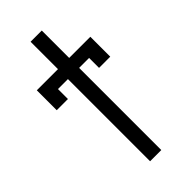

<svg xmlns="http://www.w3.org/2000/svg" viewBox="-288 -786 1065 1065"><g transform="rotate(-45 244.0 -254.0)"><path d="M366.2 -351.6H454.1V-429.7H366.2ZM34.2 -351.6H122.1V-429.7H34.2ZM288.1 -722.7H200.2V-507.8H34.2V-429.7H200.2V214.8H288.1V-429.7H454.1V-507.8H288.1Z"/></g></svg>

Font: Giphurs SC
Style: Regular
Weight: 400
Version: Version 0.920